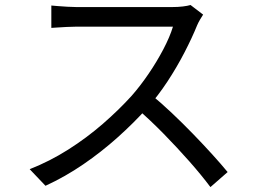

<svg xmlns="http://www.w3.org/2000/svg" viewBox="-20 -728 1040 775"><path d="M799.9 -669Q795.4 -662.6 787.6 -649.2Q779.7 -635.7 775.4 -625.2Q755.6 -576.2 724.8 -516.6Q694 -456.9 655.8 -398.8Q617.6 -340.8 576.1 -294.2Q520.7 -232.3 454.9 -173.5Q389.2 -114.6 316.1 -64.6Q243 -14.5 163.6 21.9L99.8 -45.1Q180.8 -76.9 255.4 -124.2Q329.9 -171.5 395.2 -228.2Q460.5 -285 511.9 -341.9Q546.1 -380.8 579.4 -429.6Q612.7 -478.4 639.2 -528.8Q665.7 -579.2 678.1 -620.4Q669.5 -620.4 639.7 -620.4Q609.9 -620.4 568.9 -620.4Q527.8 -620.4 482.7 -620.4Q437.6 -620.4 396.6 -620.4Q355.5 -620.4 326.4 -620.4Q297.4 -620.4 288.4 -620.4Q270.7 -620.4 249.2 -619.2Q227.8 -618 210.2 -616.9Q192.7 -615.8 187.2 -615.4V-705.7Q194.3 -704.9 212.7 -703.5Q231.1 -702.1 252.1 -700.8Q273.2 -699.5 288.4 -699.5Q298.5 -699.5 327.7 -699.5Q356.8 -699.5 397.3 -699.5Q437.8 -699.5 481.9 -699.5Q525.9 -699.5 566.3 -699.5Q606.8 -699.5 635.7 -699.5Q664.7 -699.5 674.3 -699.5Q698.8 -699.5 718.2 -701.9Q737.6 -704.3 749.1 -707.8ZM589.1 -346.7Q630.1 -313 673.5 -272Q716.9 -231 758.9 -187.7Q800.8 -144.5 836.9 -104.7Q873 -64.9 898.8 -33.5L829.4 27.2Q793.6 -20.7 744.7 -76.2Q695.7 -131.6 641.2 -187.4Q586.6 -243.2 532 -290.4Z"/></svg>

Font: Shanggu Sans SC VF
Style: Regular
Weight: 250
Designer: GuiWonder
Version: Version 1.021